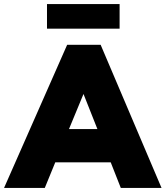

<svg xmlns="http://www.w3.org/2000/svg" viewBox="-59 -932 821 952"><path d="M-39 0 274 -710H440L742 0H540L490 -127H215L163 0ZM283 -292H424L355 -466ZM174 -912H534V-790H174Z"/></svg>

Font: Livvic Black
Style: Regular
Weight: 900
Designer: Jacques Le Bailly, Baron von Fonthausen
Version: Version 1.001; ttfautohint (v1.8.2)